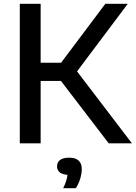

<svg xmlns="http://www.w3.org/2000/svg" viewBox="-20 -760 720 1018"><path d="M85 0V-740H195.5V-427.5H304L538.5 -740H657.5L388.5 -381.5L679.5 0H556.5L303 -331H195.5V0ZM315 238Q325.5 216.5 330.8 199.5Q336 182.5 338 167Q309 165 295.8 153Q282.5 141 282.5 121.5Q282.5 101 298.2 88.5Q314 76 347 76Q413.5 76 413.5 137Q413.5 160 405.2 187.5Q397 215 382 238Z"/></svg>

Font: Encode Sans SemiExpanded SemiExpanded Medium
Style: Regular
Weight: 500
Width: 6
Designer: Multiple Designers
Foundry: Impallari Type
Version: Version 3.000; ttfautohint (v1.8.3) -l 8 -r 50 -G 200 -x 14 